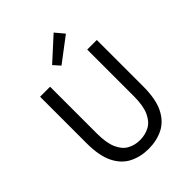

<svg xmlns="http://www.w3.org/2000/svg" viewBox="-270 -1108 1261 1261"><g transform="rotate(-45 360.5 -478.0)"><path d="M360 13Q286 13 226 -17Q166 -47 131.5 -116Q97 -185 97 -303V-734H190V-300Q190 -212 212.5 -161Q235 -110 274 -89Q313 -68 360 -68Q409 -68 448.5 -89Q488 -110 511.5 -161Q535 -212 535 -300V-734H624V-303Q624 -185 589.5 -116Q555 -47 495 -17Q435 13 360 13ZM341 -779 300 -825 458 -969 510 -907Z"/></g></svg>

Font: Chiron Sans HK TT
Style: Regular
Weight: 400
Designer: Ryoko NISHIZUKA 西塚涼子 (kana, bopomofo & ideographs); Paul D. Hunt (Latin, Greek & Cyrillic); Sandoll Communications 산돌커뮤니
Foundry: Adobe
Version: Version 2.022;hotconv 1.0.109;makeotfexe 2.5.65596